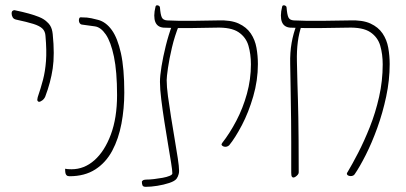

<svg xmlns="http://www.w3.org/2000/svg" viewBox="-20 -671 1572 743"><path d="M131 -277Q128 -277 125.5 -280.5Q123 -284 126 -295Q138 -330 146.5 -362.5Q155 -395 158 -435Q161 -475 156 -532Q155 -550 144 -560.5Q133 -571 109 -578.5Q85 -586 43 -595Q33 -597 29 -604Q25 -611 25 -619Q25 -622 25.5 -624Q26 -626 27 -627.5Q28 -629 30 -630Q32 -631 34 -631.5Q36 -632 39 -631Q68 -625 91.5 -618.5Q115 -612 133 -604.5Q151 -597 162 -586Q169 -580 173.5 -573Q178 -566 180.5 -557.5Q183 -549 184 -539Q192 -460 184 -406Q176 -352 155 -297Q151 -288 143.5 -282.5Q136 -277 131 -277Z M347 -569 296 -576Q292 -577 289.5 -580Q287 -583 286 -587Q285 -591 285.5 -595Q286 -599 287.5 -601.5Q289 -604 292 -604Q303 -604 316.5 -603Q330 -602 360 -594Q390 -586 412.5 -555Q435 -524 448 -465Q461 -406 461 -313Q461 -251 450 -192.5Q439 -134 414.5 -88Q390 -42 349 -15.5Q308 11 249 11Q245 11 242 10Q239 9 236.5 6Q234 3 233 -2.5Q232 -8 232 -18Q237 -17 242.5 -16.5Q248 -16 257 -16Q306 -16 345.5 -51Q385 -86 409 -150.5Q433 -215 433 -303Q433 -394 421 -451.5Q409 -509 389.5 -537.5Q370 -566 347 -569Z M867 -109Q863 -105 857 -103.5Q851 -102 845.5 -104Q840 -106 838 -109.5Q836 -113 840 -118Q869 -155 894.5 -203.5Q920 -252 935.5 -308Q951 -364 951 -422Q951 -461 941.5 -494Q932 -527 903 -546.5Q874 -566 815 -564Q761 -563 725 -562.5Q689 -562 663 -562.5Q637 -563 613 -564Q601 -565 593 -570.5Q585 -576 581 -586Q577 -596 577 -611Q577 -626 582 -646Q583 -650 587 -650.5Q591 -651 595 -648.5Q599 -646 599 -642Q601 -615 606 -604Q611 -593 627 -592Q648 -591 672 -590.5Q696 -590 731.5 -590.5Q767 -591 823 -592Q873 -594 903.5 -580Q934 -566 950.5 -541.5Q967 -517 972.5 -486Q978 -455 978 -423Q978 -360 960 -298Q942 -236 916 -186.5Q890 -137 867 -109ZM544 52Q534 52 531.5 46.5Q529 41 529 32Q529 31 530 30Q531 29 532.5 27.5Q534 26 537.5 25Q541 24 545 24Q559 24 576 22Q593 20 609.5 17Q626 14 636.5 9.5Q647 5 647 0Q647 -11 642 -42Q637 -73 630 -114.5Q623 -156 616 -201Q609 -246 604 -286.5Q599 -327 599 -354Q599 -377 605 -414Q611 -451 621.5 -493.5Q632 -536 646 -573L673 -574Q656 -532 645.5 -487.5Q635 -443 630 -408Q625 -373 625 -361Q625 -336 630 -298.5Q635 -261 642 -217.5Q649 -174 656 -132.5Q663 -91 668 -58.5Q673 -26 673 -10Q673 -3 671.5 2.5Q670 8 668 12.5Q666 17 663 21Q656 30 635 37Q614 44 589 48Q564 52 544 52Z M1115 16Q1112 16 1109.5 12.5Q1107 9 1107 -3Q1107 -73 1107 -120.5Q1107 -168 1106.5 -203.5Q1106 -239 1105.5 -270.5Q1105 -302 1104.5 -338Q1104 -374 1103 -424Q1102 -468 1108.5 -505Q1115 -542 1128 -575H1148Q1137 -544 1132.5 -509Q1128 -474 1129 -433Q1130 -384 1131 -349Q1132 -314 1133 -283Q1134 -252 1134.5 -215.5Q1135 -179 1135.5 -128.5Q1136 -78 1136 -4Q1136 1 1132 5.5Q1128 10 1123.5 13Q1119 16 1115 16ZM1072 -646Q1073 -650 1077 -650.5Q1081 -651 1085 -648.5Q1089 -646 1089 -642Q1091 -615 1096 -604Q1101 -593 1117 -592Q1140 -591 1166.5 -590.5Q1193 -590 1232.5 -590.5Q1272 -591 1333 -592Q1383 -594 1413.5 -580Q1444 -566 1460.5 -541.5Q1477 -517 1482.5 -486Q1488 -455 1488 -423Q1488 -361 1474.5 -297.5Q1461 -234 1440 -176Q1419 -118 1395.5 -71.5Q1372 -25 1352 4Q1348 9 1342 10Q1336 11 1330.5 9.5Q1325 8 1323 4Q1321 0 1325 -5Q1343 -35 1366 -79.5Q1389 -124 1411 -179Q1433 -234 1447 -296Q1461 -358 1461 -422Q1461 -461 1451.5 -494Q1442 -527 1413 -546.5Q1384 -566 1325 -564Q1265 -563 1225.5 -562.5Q1186 -562 1157.5 -562.5Q1129 -563 1103 -564Q1091 -565 1083 -570.5Q1075 -576 1071 -586Q1067 -596 1067 -611Q1067 -626 1072 -646Z"/></svg>

Font: Noto Rashi Hebrew Thin
Style: Regular
Weight: 250
Version: Version 1.006